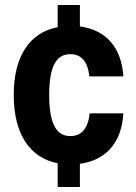

<svg xmlns="http://www.w3.org/2000/svg" viewBox="-20 -749 546 769"><path d="M211 0H300V-93C397 -106 467 -170 474 -295H339C333 -236 308 -204 261 -204C208 -204 177 -250 177 -368C177 -483 205 -532 262 -532C305 -532 331 -504 338 -443H474C467 -561 402 -630 300 -643V-729H211V-640C99 -619 35 -524 35 -369C35 -211 100 -117 211 -95Z"/></svg>

Font: Mona Sans SemiCondensed
Style: Bold
Weight: 700
Width: 4
Designer: Deni Anggara
Foundry: GitHub
Version: Version 2.000